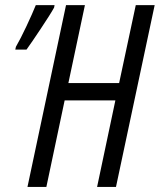

<svg xmlns="http://www.w3.org/2000/svg" viewBox="-20 -734 627 754"><path d="M87.9 0 239.3 -713.9H313.5L248.5 -407.7H447.8L513.2 -713.9H587.4L435.5 0H361.3L433.1 -339.8H233.9L162.1 0ZM40 -539.1 42.5 -550.3Q50.8 -564.5 61.8 -585.9Q72.8 -607.4 84 -631.3Q95.2 -655.3 105 -677.2Q114.7 -699.2 120.6 -713.9H194.3L192.4 -704.1Q185.5 -691.4 171.4 -669.2Q157.2 -647 140.4 -621.6Q123.5 -596.2 108.4 -574Q93.3 -551.8 84 -539.1Z"/></svg>

Font: Open Sans Condensed
Style: Italic
Weight: 400
Width: 3
Italic angle: -12°
Designer: Monotype Design Team
Foundry: Monotype Imaging Inc.
Version: Version 3.000